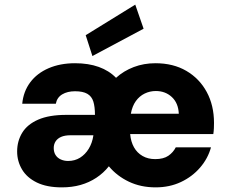

<svg xmlns="http://www.w3.org/2000/svg" viewBox="-20 -797 991 829"><path d="M247 12Q182 12 139 -9Q96 -30 75 -65.5Q54 -101 54 -143Q54 -188 76 -224Q98 -260 145 -280.5Q192 -301 266 -301H390Q390 -336 383 -358.5Q376 -381 357 -392Q338 -403 304 -403Q271 -403 248.5 -389.5Q226 -376 221 -349H76Q81 -402 110.5 -441.5Q140 -481 190 -502.5Q240 -524 304 -524Q362 -524 406.5 -508Q451 -492 481 -461Q514 -491 557.5 -507.5Q601 -524 651 -524Q728 -524 784.5 -491Q841 -458 872.5 -400Q904 -342 904 -266Q904 -256 903.5 -243.5Q903 -231 901 -218H542Q545 -185 558.5 -161Q572 -137 595.5 -123.5Q619 -110 650 -110Q686 -110 707 -124.5Q728 -139 739 -161H891Q878 -113 844 -73.5Q810 -34 761 -11Q712 12 652 12Q588 12 536.5 -12.5Q485 -37 450 -79Q427 -50 396 -29.5Q365 -9 328 1.5Q291 12 247 12ZM274 -102Q303 -102 325.5 -116Q348 -130 363 -154.5Q378 -179 383 -211V-213H285Q260 -213 244 -206Q228 -199 220 -186.5Q212 -174 212 -158Q212 -140 220 -127.5Q228 -115 242.5 -108.5Q257 -102 274 -102ZM545 -306H752Q750 -352 722 -378Q694 -404 653 -404Q627 -404 604.5 -393Q582 -382 566.5 -360.5Q551 -339 545 -306ZM379 -555 350 -645 564 -777 600 -673Z"/></svg>

Font: DM Sans 12pt Black
Style: Regular
Weight: 900
Version: Version 4.004;gftools[0.9.30]